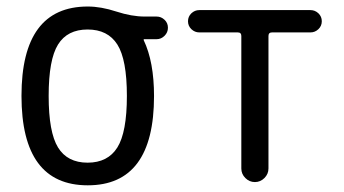

<svg xmlns="http://www.w3.org/2000/svg" viewBox="-20 -550 1040 580"><path d="M334.5 -415.5Q305.7 -460.9 244.6 -460.9Q183.6 -460.9 155.3 -415.5Q127 -370.1 127 -260.3Q127 -150.4 155.3 -104.5Q183.6 -58.6 244.6 -58.6Q305.7 -58.6 334.5 -104.5Q363.3 -150.4 363.3 -260.3Q363.3 -370.1 334.5 -415.5ZM245.1 -530.3Q285.2 -530.3 331.5 -515.1Q377.9 -500 417 -500H453.1Q466.8 -500 477.1 -490.2Q487.3 -480.5 487.3 -466.3Q487.3 -452.1 477.1 -441.9Q466.8 -431.6 453.1 -431.6H415Q414.1 -431.6 414.1 -430.7V-428.7Q445.3 -363.3 445.3 -259.8Q445.3 9.8 245.1 9.8Q44.9 9.8 44.9 -260.3Q44.9 -530.3 245.1 -530.3Z M582 -452.1Q568.4 -452.1 558.1 -461.9Q547.9 -471.7 547.9 -485.8Q547.9 -500 558.1 -509.8Q568.4 -519.5 582 -519.5H918Q931.6 -519.5 941.9 -509.8Q952.1 -500 952.1 -485.8Q952.1 -471.7 941.9 -461.9Q931.6 -452.1 918 -452.1H801.8Q791 -452.1 791 -441.4V-41Q791 -24.4 778.8 -12.2Q766.6 0 750 0Q733.4 0 721.2 -12.2Q709 -24.4 709 -41V-441.4Q709 -452.1 698.2 -452.1Z"/></svg>

Font: Rounded-X Mgen+ 2m regular
Style: Regular
Weight: 400
Designer: [Source Han Sans]
Ryoko NISHIZUKA  (kana & ideographs); Paul D. Hunt (Latin, Greek & Cyrillic); Wenlong ZHANG  (bopomofo
Version: Version 1.059.20150602